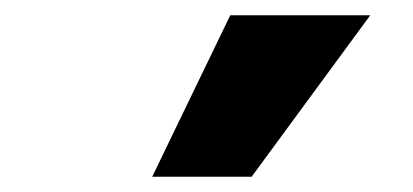

<svg xmlns="http://www.w3.org/2000/svg" viewBox="-20 -792 540 251"><path d="M179 -561 281 -772H464L309 -561Z"/></svg>

Font: Nunito Sans 8pt Black
Style: Regular
Weight: 900
Version: Version 3.101;gftools[0.9.27]